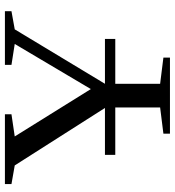

<svg xmlns="http://www.w3.org/2000/svg" viewBox="14 -708 695 762"><g transform="rotate(-90 361.0 -327.5)"><path d="M587 -217H409V-39L513 -26V0H211V-26L315 -39V-217H127V-258H313L85 -616L11 -629V-655H288V-629L200 -616L388 -314L567 -616L484 -629V-655H697V-629L625 -616L409 -258H587Z"/></g></svg>

Font: Libra Serif Modern
Style: Regular
Weight: 400
Designer: Stefan Peev, Context Ltd
Foundry: Stefan Peev, Context Ltd
Version: Version 1.000